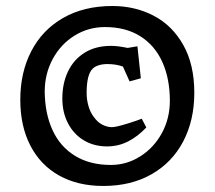

<svg xmlns="http://www.w3.org/2000/svg" viewBox="-20 -596 708 633"><path d="M350.6 -576.2Q425.3 -576.2 486.6 -544.2Q547.9 -512.2 584.2 -447.8Q620.6 -383.3 620.6 -290Q620.6 -200.2 584.5 -130.6Q548.3 -61 480.5 -22Q412.6 17.1 320.3 17.1Q236.8 17.1 175 -17.3Q113.3 -51.8 80.1 -116Q46.9 -180.2 46.9 -267.1Q46.9 -357.4 83.3 -427.5Q119.6 -497.6 188.2 -536.9Q256.8 -576.2 350.6 -576.2ZM345.2 -52.2Q397.9 -52.2 442.6 -80.6Q487.3 -108.9 513.7 -157.2Q540 -205.6 540 -263.7Q540 -336.9 515.1 -391.8Q490.2 -446.8 442.1 -476.8Q394 -506.8 326.2 -506.8Q271.5 -506.8 226.1 -478.8Q180.7 -450.7 154.3 -402.3Q127.9 -354 127.4 -295.4Q127.9 -222.2 153.1 -167.2Q178.2 -112.3 227.3 -82.3Q276.4 -52.2 345.2 -52.2ZM346.2 -444.8Q368.7 -444.8 400.9 -438L433.1 -443.4L444.3 -337.9L407.2 -327.6L385.3 -376.5Q363.3 -384.8 333.5 -384.8Q318.4 -384.8 305.7 -380.9Q293 -377 285.6 -369.6Q265.6 -350.6 265.6 -289.1Q265.6 -267.6 271.7 -246.3Q277.8 -225.1 289.6 -210Q301.8 -192.9 317.6 -184.8Q333.5 -176.8 349.1 -176.8Q361.8 -176.8 397.5 -187.7Q433.1 -198.7 447.3 -204.6L462.4 -175.8Q435.5 -147 403.1 -130.1Q370.6 -113.3 333 -113.3Q289.6 -113.3 256.1 -133.5Q222.7 -153.8 204.1 -189.7Q185.5 -225.6 185.5 -271Q185.5 -321.3 204.3 -360.6Q223.1 -399.9 259.3 -422.4Q295.4 -444.8 346.2 -444.8Z"/></svg>

Font: Vesper Libre Medium
Style: Regular
Weight: 500
Designer: Robert Keller & Kimya Gandhi
Foundry: Mota Italic
Version: Version 1.058